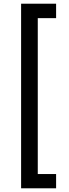

<svg xmlns="http://www.w3.org/2000/svg" viewBox="-20 -852 374 1037"><path d="M94 -832H283V-754H184V88H283V165H94Z"/></svg>

Font: Noto Sans Gurmukhi Condensed Medium
Style: Regular
Weight: 500
Width: 3
Designer: Jelle Bosma - Monotype Design Team
Foundry: Monotype Imaging Inc.
Version: Version 2.004; ttfautohint (v1.8.4.7-5d5b)